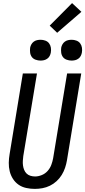

<svg xmlns="http://www.w3.org/2000/svg" viewBox="-20 -1208 549 1236"><path d="M204 8Q176 8 148.5 2Q121 -4 99.5 -19Q78 -34 63.5 -56.5Q49 -79 42.5 -105.5Q36 -132 36.5 -160Q37 -188 42 -217L127 -735H218L130 -204Q128 -188 127 -173Q126 -158 128 -143Q130 -128 135.5 -114.5Q141 -101 151 -91Q161 -81 175.5 -76.5Q190 -72 206 -72Q227 -72 249 -81Q271 -90 286.5 -107.5Q302 -125 310 -146Q318 -167 322 -189L412 -735H503L411 -176Q407 -152 399 -128Q391 -104 377.5 -82Q364 -60 344.5 -42Q325 -24 301.5 -12.5Q278 -1 253 3.5Q228 8 204 8ZM441 -818Q425 -818 409.5 -823.5Q394 -829 385 -841Q376 -853 374 -869Q372 -885 374 -901Q376 -912 382 -922.5Q388 -933 397.5 -940Q407 -947 418.5 -949.5Q430 -952 441 -952Q457 -952 472 -946.5Q487 -941 496 -929Q505 -917 507.5 -901Q510 -885 507 -869Q505 -858 499.5 -847.5Q494 -837 484 -830Q474 -823 463 -820.5Q452 -818 441 -818ZM241 -818Q225 -818 209.5 -823.5Q194 -829 185 -841Q176 -853 174 -869Q172 -885 174 -901Q176 -912 182 -922.5Q188 -933 197.5 -940Q207 -947 218.5 -949.5Q230 -952 241 -952Q257 -952 272 -946.5Q287 -941 296 -929Q305 -917 307.5 -901Q310 -885 307 -869Q305 -858 299.5 -847.5Q294 -837 284 -830Q274 -823 263 -820.5Q252 -818 241 -818ZM348 -997 300 -1043 444 -1188 504 -1132Z"/></svg>

Font: Iosevka Curly Medium
Style: Italic
Weight: 500
Italic angle: -9°
Monospace: yes
Designer: Belleve Invis
Foundry: Belleve Invis
Version: Version 22.1.2; ttfautohint (v1.8.4)